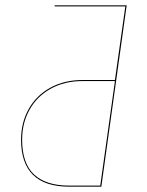

<svg xmlns="http://www.w3.org/2000/svg" viewBox="-20 -700 552 720"><path d="M360 0H239Q59 0 59 -176Q59 -240 87.5 -291Q116 -342 168.5 -371Q221 -400 290 -400H411L450 -676H185V-680H455ZM411 -396H290Q222 -396 170.5 -367.5Q119 -339 91 -289Q63 -239 63 -176Q63 -87 108 -45.5Q153 -4 239 -4H356Z"/></svg>

Font: Fira Sans Condensed Four
Style: Italic
Weight: 100
Width: 3
Italic angle: -8°
Designer: bBox Type GmbH & Carrois Corporate GbR & Edenspiekermann AG
Foundry: bBox Type GmbH & Carrois Corporate GbR & Edenspiekermann AG
Version: Version 4.301